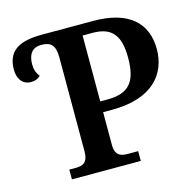

<svg xmlns="http://www.w3.org/2000/svg" viewBox="-104 -822 946 929"><g transform="rotate(-15 368.5 -357.0)"><path d="M144 0H489V-49H438C404 -49 374 -56 374 -111V-275H419C628 -275 704 -384 704 -503C704 -634 620 -714 441 -714H184C64 -714 10 -675 10 -584C10 -545 29 -506 76 -506C97 -506 111 -513 123 -524C109 -543 102 -560 102 -587C102 -638 124 -667 168 -667C214 -667 238 -650 238 -586V-116C238 -57 210 -49 175 -49H144ZM374 -329V-659H424C522 -659 559 -608 559 -499C559 -376 517 -329 409 -329Z"/></g></svg>

Font: Noto Serif Semi
Style: Regular
Weight: 600
Designer: Monotype Design Team
Foundry: Monotype Imaging Inc.
Version: Version 1.002